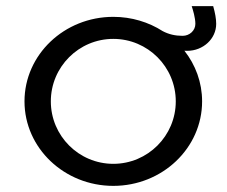

<svg xmlns="http://www.w3.org/2000/svg" viewBox="-20 -601 740 627"><path d="M60 -270C60 -117.6 189.9 6 350 6C510.1 6 640 -117.6 640 -270C640 -332 618.5 -389.2 582.2 -435.3C585.2 -435.1 588.1 -435 591.2 -435C643.5 -435 686 -474.4 686 -523C686 -539.7 682.5 -558.4 676.2 -581H606C610 -569 618 -543 618 -523C618 -501.5 599.3 -484 576.3 -484C552.4 -484 531 -488.9 511.4 -499.3C465.3 -528.8 409.7 -546 350 -546C189.9 -546 60 -422.4 60 -270ZM146 -270C146 -382.6 237.4 -474 350 -474C462.6 -474 554 -382.6 554 -270C554 -157.4 462.6 -66 350 -66C237.4 -66 146 -157.4 146 -270Z"/></svg>

Font: Resamitz
Style: Bold
Weight: 700
Designer: gluk
Foundry: gluk
Version: Version 0.047